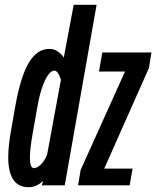

<svg xmlns="http://www.w3.org/2000/svg" viewBox="-20 -778 655 805"><path d="M155 -1 161.5 -20Q132.5 7 100 7Q14.5 7 14.5 -119.5Q14.5 -164.5 26 -229.5L44.5 -334.5Q66 -456 100.5 -514.5Q135 -573 187 -573Q221.5 -573 247.5 -537L289 -758H385L251.5 -1ZM208 -482Q195 -482 181.8 -463.8Q168.5 -445.5 156.8 -411.5Q145 -377.5 137 -331.5L116.5 -215.5Q105.5 -154 105.5 -117Q105.5 -73 122 -73Q135.5 -73 151.2 -88.2Q167 -103.5 177.5 -129.5L235.5 -444Q222.5 -482 208 -482ZM395 -478 409 -558H615L604.5 -493L417 -71H536L523.5 -1H307.5L318 -65L504 -478Z"/></svg>

Font: JuliaMono BoldItalic
Style: Regular
Weight: 700
Italic angle: -9°
Monospace: yes
Designer: cormullion
Foundry: corm
Version: Version 0.049; ttfautohint (v1.8.4)